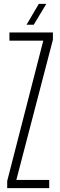

<svg xmlns="http://www.w3.org/2000/svg" viewBox="-20 -967 310 987"><path d="M17 0V-36.5L202.5 -758H28.5V-800H252V-763L64 -42H233V0ZM116.5 -840 179.5 -947H218L153.5 -840Z"/></svg>

Font: Big Shoulders Display Thin Light
Style: Regular
Weight: 300
Version: Version 2.002